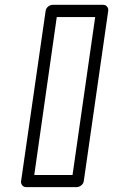

<svg xmlns="http://www.w3.org/2000/svg" viewBox="-20 -746 466 791"><path d="M66.9 0 168 -701.2Q169.4 -711.9 178.5 -719Q187.5 -726.1 196.8 -726.1H404.8Q415.5 -726.1 421.4 -718.3Q427.2 -710.4 425.8 -701.2L325.2 0Q323.7 10.7 314.5 17.8Q305.2 24.9 295.9 24.9H87.9Q77.1 24.9 71.3 17.1Q65.4 9.3 66.9 0ZM121.1 -24.9H278.8L372.1 -675.8H213.9Z"/></svg>

Font: Trueno ExtraBold Outline
Style: Italic
Weight: 800
Width: 6
Designer: Julieta Ulanovsky
Foundry: Julieta Ulanovsky
Version: Version 3.001b | FøM Fix